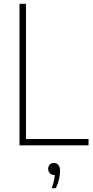

<svg xmlns="http://www.w3.org/2000/svg" viewBox="-20 -760 485 1004"><path d="M82 0V-740H116V-33H443V0ZM250 224Q260.5 197 263.8 177Q267 157 267 139L269 155H263Q249.5 155 240.8 146Q232 137 232 123Q232 109.5 240.2 100.8Q248.5 92 261 92Q276 92 285 102.5Q294 113 294 135Q294 153 288.8 176.8Q283.5 200.5 272 224Z"/></svg>

Font: Encode Sans Condensed Thin
Style: Regular
Weight: 100
Width: 3
Designer: Multiple Designers
Foundry: Impallari Type
Version: Version 3.002